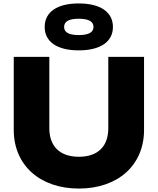

<svg xmlns="http://www.w3.org/2000/svg" viewBox="-20 -1081 918 1117"><path d="M267 -750H60V-325C60 -120 212 16 439 16C666 16 818 -120 818 -325V-750H610V-335C610 -232 552 -169 439 -169C326 -169 267 -232 267 -335ZM438 -788C564 -788 637 -838 637 -924C637 -1011 564 -1061 438 -1061C312 -1061 240 -1011 240 -924C240 -838 312 -788 438 -788ZM438 -877C379 -877 353 -894 353 -924C353 -955 379 -972 438 -972C497 -972 524 -955 524 -924C524 -894 497 -877 438 -877Z"/></svg>

Font: Bounded
Style: Bold
Weight: 700
Designer: Vlad Churkin
Version: Version 3.0